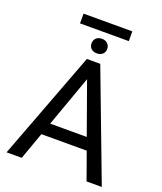

<svg xmlns="http://www.w3.org/2000/svg" viewBox="-171 -1076 999 1185"><g transform="rotate(20 328.5 -483.5)"><path d="M115.7 0H16.1L284.7 -710.9H372.6L641.6 0H541.5L477.5 -178.7H179.7ZM328.6 -593.8 208.5 -258.3H448.7ZM330.1 -859.9Q353.5 -859.9 367.7 -846.2Q381.8 -832.5 381.8 -811.5Q381.8 -790.5 367.7 -777.3Q353.5 -764.2 330.1 -764.2Q306.2 -764.2 292.5 -777.3Q278.8 -790.5 278.8 -811.5Q278.8 -832.5 292.5 -846.2Q306.2 -859.9 330.1 -859.9ZM490.2 -966.8V-902.8H169.9V-966.8Z"/></g></svg>

Font: Bert Sans Medium
Style: Regular
Weight: 500
Designer: Christian Robertson, Adam Twardoch, & Cristiano Sobral
Foundry: Google
Version: Version 12.135;January 10, 2020;FontCreator 12.0.0.2547 64-b